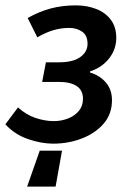

<svg xmlns="http://www.w3.org/2000/svg" viewBox="-29 -523 479 715"><path d="M72 172 119 38H202L178 172ZM169 12Q125 12 75.5 -5Q26 -22 -9 -60L38 -123Q69 -95 104 -83.5Q139 -72 171 -72Q200 -72 225 -82Q250 -92 265 -110.5Q280 -129 280 -155Q280 -187 256.5 -202.5Q233 -218 190 -218H128L142 -291H191Q243 -291 270 -310.5Q297 -330 297 -360Q297 -391 277 -405Q257 -419 229 -419Q198 -419 169.5 -410.5Q141 -402 110 -384L74 -456Q117 -480 160 -491.5Q203 -503 254 -503Q295 -503 329.5 -489.5Q364 -476 384 -449Q404 -422 404 -382Q404 -339 377 -305Q350 -271 306 -257V-253Q343 -242 365.5 -215.5Q388 -189 388 -150Q388 -98 356.5 -62Q325 -26 275 -7Q225 12 169 12Z"/></svg>

Font: Source Sans 3 SemiBold
Style: Italic
Weight: 600
Italic angle: -11°
Designer: Paul D. Hunt
Foundry: Adobe
Version: Version 3.046;hotconv 1.0.118;makeotfexe 2.5.65603